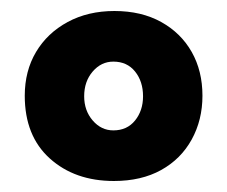

<svg xmlns="http://www.w3.org/2000/svg" viewBox="-20 -755 413 349"><path d="M25 -581Q25 -626 45.5 -660.5Q66 -695 103 -715Q140 -735 188 -735Q237 -735 273 -715Q309 -695 328.5 -660.5Q348 -626 348 -581Q348 -537 328.5 -501.5Q309 -466 273 -446Q237 -426 187 -426Q116 -426 70.5 -467Q25 -508 25 -581ZM133 -580Q133 -554 148.5 -536Q164 -518 186 -518Q211 -518 225.5 -536Q240 -554 240 -580Q240 -607 225.5 -625Q211 -643 186 -643Q164 -643 148.5 -625Q133 -607 133 -580Z"/></svg>

Font: Reem Kufi Fun
Style: Regular
Weight: 400
Designer: Khaled Hosny
Version: Version 1.005